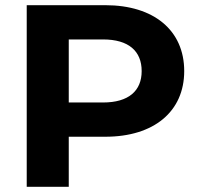

<svg xmlns="http://www.w3.org/2000/svg" viewBox="-20 -720 772 740"><path d="M83 -700V0H245V-193H386C573 -193 690 -290 690 -446C690 -603 573 -700 386 -700ZM245 -325V-568H377C476 -568 526 -523 526 -446C526 -370 476 -325 377 -325Z"/></svg>

Font: Talent SemiBold
Style: Bold
Weight: 700
Designer: Mike Powis
Version: Version 1.001;hotconv 1.0.109;makeotfexe 2.5.65596